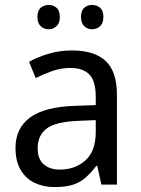

<svg xmlns="http://www.w3.org/2000/svg" viewBox="-20 -750 571 780"><path d="M272 -545Q364 -545 409.5 -502Q455 -459 455 -365V0H392L375 -76H371Q349 -47 326.5 -27.5Q304 -8 274.5 1Q245 10 202 10Q157 10 121 -7Q85 -24 64 -59.5Q43 -95 43 -149Q43 -229 102 -272.5Q161 -316 284 -320L369 -323V-355Q369 -422 342.5 -448Q316 -474 267 -474Q228 -474 192.5 -461.5Q157 -449 125 -433L98 -499Q132 -518 177 -531.5Q222 -545 272 -545ZM296 -259Q204 -255 168.5 -227Q133 -199 133 -148Q133 -103 158 -82Q183 -61 223 -61Q285 -61 327 -98.5Q369 -136 369 -214V-262ZM132 -681Q132 -707 145.5 -718.5Q159 -730 178 -730Q196 -730 209.5 -718.5Q223 -707 223 -681Q223 -656 209.5 -643.5Q196 -631 178 -631Q159 -631 145.5 -643.5Q132 -656 132 -681ZM309 -681Q309 -707 322.5 -718.5Q336 -730 354 -730Q373 -730 386.5 -718.5Q400 -707 400 -681Q400 -656 386.5 -643.5Q373 -631 354 -631Q336 -631 322.5 -643.5Q309 -656 309 -681Z"/></svg>

Font: Noto Sans Display
Style: Regular
Weight: 400
Designer: Monotype Design Team
Foundry: Monotype Imaging Inc.
Version: Version 2.003